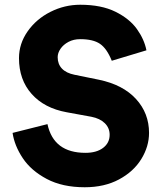

<svg xmlns="http://www.w3.org/2000/svg" viewBox="-20 -777 687 809"><path d="M33 -217 180 -254Q206 -133 340 -133Q387 -133 414.5 -154Q442 -175 442 -209Q442 -238 421.5 -258Q401 -278 365 -285L261 -304Q167 -321 113.5 -381Q60 -441 60 -532Q60 -593 96.5 -645Q133 -697 192.5 -727Q252 -757 318 -757Q407 -757 466.5 -727.5Q526 -698 557 -654.5Q588 -611 597 -565L451 -521Q430 -573 401 -592.5Q372 -612 318 -612Q290 -612 268.5 -600.5Q247 -589 235 -571.5Q223 -554 223 -536Q223 -507 241 -488Q259 -469 294 -462L397 -441Q498 -420 553 -360Q608 -300 608 -217Q608 -160 575.5 -107Q543 -54 481.5 -21Q420 12 337 12Q243 12 177 -23Q111 -58 76 -110.5Q41 -163 33 -217Z"/></svg>

Font: Evergrow Sans 
Style: ExtraBold
Weight: 800
Foundry: 10Web
Version: Version 1.000